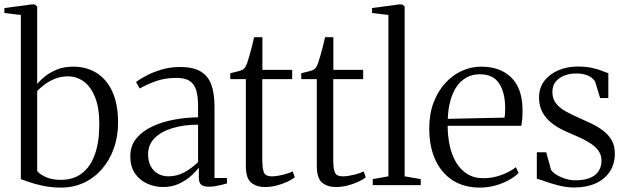

<svg xmlns="http://www.w3.org/2000/svg" viewBox="-27 -839 2840 870"><path d="M-7 -780V-802.5L116 -819H130L141.5 -809.5V-458.5Q153 -473 175.2 -491.5Q197.5 -510 230 -523.5Q262.5 -537 305 -537Q364.5 -537 410.2 -508.8Q456 -480.5 482 -424Q508 -367.5 508 -283Q508 -220.5 489 -167Q470 -113.5 435.5 -73.5Q401 -33.5 353.5 -11.2Q306 11 250 11Q204 11 165.8 2.5Q127.5 -6 101.5 -15.2Q75.5 -24.5 67.5 -27V-771ZM280.5 -493Q248 -493 220.5 -481.5Q193 -470 173 -454.5Q153 -439 141.5 -426.5V-64.5Q151 -50.5 179.5 -37.2Q208 -24 248.5 -24Q304 -24 342.8 -52.5Q381.5 -81 402 -136.8Q422.5 -192.5 423 -273Q423.5 -349 404.2 -397.5Q385 -446 352.8 -469.5Q320.5 -493 280.5 -493Z M712 8.5Q675.5 8.5 641.5 -6.2Q607.5 -21 585.5 -51.8Q563.5 -82.5 563.5 -131Q563.5 -179.5 591.8 -213Q620 -246.5 665.8 -267.2Q711.5 -288 765.5 -297.5Q819.5 -307 870.5 -307.5V-355.5Q870.5 -399 862.8 -427.8Q855 -456.5 833.8 -471.2Q812.5 -486 771.5 -486Q719 -486 677.2 -470.5Q635.5 -455 606 -438L589.5 -467.5Q604.5 -479.5 634.5 -495.5Q664.5 -511.5 704.2 -523.5Q744 -535.5 788 -535.5Q847 -535.5 881.2 -515.8Q915.5 -496 930.2 -456Q945 -416 945 -354.5V-32.5H1001.5V-8Q991 -5 977.5 -1.5Q964 2 949.2 4.5Q934.5 7 919 7Q897 7 885.5 -1.5Q874 -10 874 -34.5V-79.5Q864 -65.5 841.5 -44.5Q819 -23.5 786.2 -7.5Q753.5 8.5 712 8.5ZM735.5 -40Q774 -40 807.8 -58Q841.5 -76 870.5 -104.5V-274Q805 -274 753.8 -258.2Q702.5 -242.5 673.2 -212.8Q644 -183 644 -140.5Q644 -107.5 656.5 -85Q669 -62.5 690 -51.2Q711 -40 735.5 -40Z M1174 8.5Q1136 8.5 1111.5 -11Q1087 -30.5 1087 -87.5V-480.5H1016.5V-507Q1022.5 -509 1032.8 -511.2Q1043 -513.5 1053.2 -516.2Q1063.5 -519 1068 -521Q1074.5 -524 1078.8 -528Q1083 -532 1086.2 -538Q1089.5 -544 1092.5 -552Q1096.5 -564 1102.8 -585.2Q1109 -606.5 1115 -629.8Q1121 -653 1124.5 -670.5H1162V-522.5H1297V-480.5H1161.5V-118Q1161.5 -84 1165.8 -67.2Q1170 -50.5 1179.8 -45.2Q1189.5 -40 1205.5 -40Q1226.5 -40 1255.8 -47.2Q1285 -54.5 1299 -62.5L1309 -36Q1296.5 -25.5 1274.5 -15.2Q1252.5 -5 1226 1.8Q1199.5 8.5 1174 8.5Z M1495.5 8.5Q1457.5 8.5 1433 -11Q1408.5 -30.5 1408.5 -87.5V-480.5H1338V-507Q1344 -509 1354.2 -511.2Q1364.5 -513.5 1374.8 -516.2Q1385 -519 1389.5 -521Q1396 -524 1400.2 -528Q1404.5 -532 1407.8 -538Q1411 -544 1414 -552Q1418 -564 1424.2 -585.2Q1430.5 -606.5 1436.5 -629.8Q1442.5 -653 1446 -670.5H1483.5V-522.5H1618.5V-480.5H1483V-118Q1483 -84 1487.2 -67.2Q1491.5 -50.5 1501.2 -45.2Q1511 -40 1527 -40Q1548 -40 1577.2 -47.2Q1606.5 -54.5 1620.5 -62.5L1630.5 -36Q1618 -25.5 1596 -15.2Q1574 -5 1547.5 1.8Q1521 8.5 1495.5 8.5Z M1733 -40V-771L1659 -780V-802.5L1781.5 -819H1795L1806.5 -810V-40L1879.5 -27.5V0H1662V-27.5Z M2148.5 11Q2075 11 2023.8 -22.2Q1972.5 -55.5 1945.2 -115.5Q1918 -175.5 1918 -257Q1918 -323 1937.8 -374.8Q1957.5 -426.5 1990.8 -462.8Q2024 -499 2066 -518Q2108 -537 2153 -537Q2238.5 -537 2288.5 -489Q2338.5 -441 2340.5 -348.5Q2341 -319.5 2339.5 -301.2Q2338 -283 2335 -269H2001.5Q2001.5 -223.5 2010.5 -180.8Q2019.5 -138 2039 -104.5Q2058.5 -71 2089.5 -51.2Q2120.5 -31.5 2164 -31.5Q2207 -31.5 2247.5 -47Q2288 -62.5 2310.5 -81.5L2323 -55Q2304.5 -37 2276.8 -22Q2249 -7 2215.8 2Q2182.5 11 2148.5 11ZM2002 -300.5 2259 -306Q2261 -316 2261.5 -327.5Q2262 -339 2262 -349Q2262 -419 2234.8 -460.8Q2207.5 -502.5 2147 -502.5Q2112 -502.5 2085.2 -487Q2058.5 -471.5 2040.5 -444Q2022.5 -416.5 2013 -379.8Q2003.5 -343 2002 -300.5Z M2575.5 10.5Q2540.5 10.5 2507.5 2.2Q2474.5 -6 2448 -15.5Q2421.5 -25 2405.5 -29V-149H2448L2469.5 -71Q2473.5 -61.5 2490.2 -50Q2507 -38.5 2531.2 -30.2Q2555.5 -22 2581.5 -22Q2618 -22 2644.2 -32Q2670.5 -42 2684.5 -62.2Q2698.5 -82.5 2698.5 -111.5Q2698.5 -138 2683 -158.5Q2667.5 -179 2636.2 -197Q2605 -215 2557.5 -234.5Q2509 -254 2477.8 -277.5Q2446.5 -301 2431 -330.2Q2415.5 -359.5 2415.5 -396Q2415.5 -442 2440 -473.2Q2464.5 -504.5 2504.2 -521Q2544 -537.5 2589.5 -537.5Q2629 -537.5 2656.2 -531.2Q2683.5 -525 2701.2 -517.8Q2719 -510.5 2729.5 -507.5V-394.5H2692.5L2669.5 -469.5Q2665 -477.5 2654.8 -486Q2644.5 -494.5 2627 -500.2Q2609.5 -506 2584 -506Q2558.5 -506.5 2533.5 -497.8Q2508.5 -489 2492.2 -470.5Q2476 -452 2476 -422Q2476 -392 2492 -371.2Q2508 -350.5 2534.5 -335.5Q2561 -320.5 2592 -307Q2624 -293 2654 -278.5Q2684 -264 2707.5 -245.8Q2731 -227.5 2745 -202.8Q2759 -178 2759 -143.5Q2759 -96 2736.2 -61.5Q2713.5 -27 2672.2 -8.2Q2631 10.5 2575.5 10.5Z"/></svg>

Font: Merriweather 96pt Light
Style: Regular
Weight: 300
Version: Version 2.100